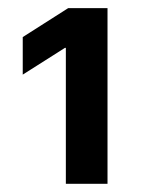

<svg xmlns="http://www.w3.org/2000/svg" viewBox="-20 -820 361 477"><path d="M143.6 -363.3V-701H141.2L36.5 -634.6V-727.9L149.4 -799.8H247.1V-363.3Z"/></svg>

Font: Inter V
Style: 
Weight: 400
Designer: Rasmus Andersson
Foundry: rsms
Version: Version 4.000;git-a3f224843